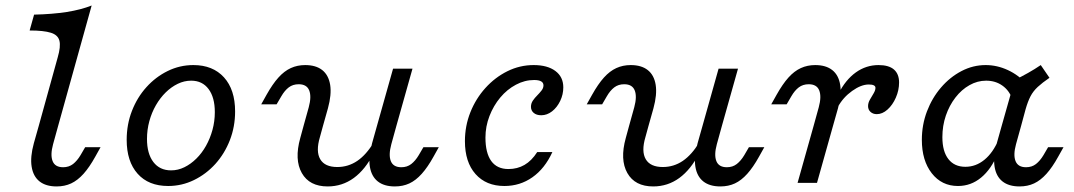

<svg xmlns="http://www.w3.org/2000/svg" viewBox="-20 -661 3881 694"><path d="M120.2 -206.5 188.7 -454Q200 -492.7 194.8 -513.7Q189.5 -534.7 163.7 -542.7Q137.9 -550.8 87.1 -550.8L103.2 -608.1Q170.2 -609.7 221.4 -617.7Q272.6 -625.8 311.3 -641.1L190.3 -206.5ZM171.8 -139.5Q161.3 -100.8 170.2 -78.6Q179 -56.5 208.1 -56.5Q229 -56.5 244 -68.1Q258.9 -79.8 271 -100L287.9 -129H343.5L324.2 -94.4Q303.2 -56.5 281.9 -32.7Q260.5 -8.9 237.1 2Q213.7 12.9 184.7 12.9Q146 12.9 123 -5.2Q100 -23.4 94.4 -58.5Q88.7 -93.5 102.4 -143.5L120.2 -206.5H190.3Z M587.9 11.3Q516.9 11.3 477.4 -33.1Q437.9 -77.4 437.9 -155.6Q437.9 -211.3 456.9 -260.1Q475.8 -308.9 509.3 -346Q542.7 -383.1 586.3 -404.4Q629.8 -425.8 679 -425.8Q749.2 -425.8 789.5 -381.5Q829.8 -337.1 829.8 -258.1Q829.8 -203.2 810.9 -154.4Q791.9 -105.6 758.5 -68.5Q725 -31.5 681 -10.1Q637.1 11.3 587.9 11.3ZM598.4 -45.2Q623.4 -45.2 646.4 -56.5Q669.4 -67.7 689.5 -87.5Q709.7 -107.3 724.6 -133.9Q739.5 -160.5 748 -191.5Q756.5 -222.6 756.5 -255.6Q756.5 -308.9 733.9 -339.1Q711.3 -369.4 671 -369.4Q646 -369.4 622.6 -358.1Q599.2 -346.8 579 -327Q558.9 -307.3 543.5 -280.6Q528.2 -254 519.8 -223Q511.3 -191.9 511.3 -158.9Q511.3 -105.6 534.3 -75.4Q557.3 -45.2 598.4 -45.2Z M1147.6 -206.5 1136.3 -165.3Q1121 -113.7 1137.5 -85.5Q1154 -57.3 1199.2 -57.3Q1238.7 -57.3 1271.4 -79.4Q1304 -101.6 1330.6 -146V-107.3Q1300.8 -48.4 1258.9 -17.7Q1216.9 12.9 1164.5 12.9Q1098.4 12.9 1071 -35.5Q1043.5 -83.9 1065.3 -162.1L1077.4 -206.5ZM1077.4 -206.5 1096 -273.4Q1106.5 -312.1 1097.6 -334.3Q1088.7 -356.5 1059.7 -356.5Q1038.7 -356.5 1023.8 -345.2Q1008.9 -333.9 996.8 -312.9L979.8 -283.9H924.2L943.5 -318.5Q965.3 -357.3 986.3 -380.6Q1007.3 -404 1031 -414.9Q1054.8 -425.8 1083.1 -425.8Q1121.8 -425.8 1144.8 -407.7Q1167.7 -389.5 1173.4 -354.4Q1179 -319.4 1165.3 -269.4L1147.6 -206.5ZM1342.7 -206.5 1400.8 -412.9H1471L1412.9 -206.5ZM1394.4 -139.5Q1383.9 -100.8 1392.7 -78.6Q1401.6 -56.5 1430.6 -56.5Q1451.6 -56.5 1466.5 -68.1Q1481.5 -79.8 1493.5 -100L1510.5 -129H1566.1L1546.8 -94.4Q1525.8 -56.5 1504.4 -32.7Q1483.1 -8.9 1459.7 2Q1436.3 12.9 1407.3 12.9Q1368.5 12.9 1345.6 -5.2Q1322.6 -23.4 1316.9 -58.5Q1311.3 -93.5 1325 -143.5L1342.7 -206.5H1412.9Z M1803.2 11.3Q1737.1 11.3 1698.8 -31.9Q1660.5 -75 1660.5 -150.8Q1660.5 -205.6 1680.2 -255.2Q1700 -304.8 1734.7 -343.1Q1769.4 -381.5 1814.1 -403.6Q1858.9 -425.8 1908.9 -425.8Q1958.9 -425.8 1987.5 -404.4Q2016.1 -383.1 2016.1 -345.2Q2016.1 -319.4 2004.8 -296Q1993.5 -272.6 1975.4 -258.5Q1957.3 -244.4 1936.3 -244.4Q1919.4 -244.4 1909.3 -252.8Q1899.2 -261.3 1899.2 -275Q1899.2 -287.1 1906 -297.2Q1912.9 -307.3 1921.8 -316.1Q1930.6 -325 1937.5 -333.9Q1944.4 -342.7 1944.4 -352.4Q1944.4 -371.8 1910.5 -371.8Q1876.6 -371.8 1844.8 -354.8Q1812.9 -337.9 1788.3 -308.5Q1763.7 -279 1749.2 -241.5Q1734.7 -204 1734.7 -163.7Q1734.7 -108.1 1755.6 -79Q1776.6 -50 1817.7 -50Q1850 -50 1875.8 -64.9Q1901.6 -79.8 1921.8 -111.3H1976.6Q1949.2 -51.6 1904.4 -20.2Q1859.7 11.3 1803.2 11.3Z M2324.2 -206.5 2312.9 -165.3Q2297.6 -113.7 2314.1 -85.5Q2330.6 -57.3 2375.8 -57.3Q2415.3 -57.3 2448 -79.4Q2480.6 -101.6 2507.3 -146V-107.3Q2477.4 -48.4 2435.5 -17.7Q2393.5 12.9 2341.1 12.9Q2275 12.9 2247.6 -35.5Q2220.2 -83.9 2241.9 -162.1L2254 -206.5ZM2254 -206.5 2272.6 -273.4Q2283.1 -312.1 2274.2 -334.3Q2265.3 -356.5 2236.3 -356.5Q2215.3 -356.5 2200.4 -345.2Q2185.5 -333.9 2173.4 -312.9L2156.5 -283.9H2100.8L2120.2 -318.5Q2141.9 -357.3 2162.9 -380.6Q2183.9 -404 2207.7 -414.9Q2231.5 -425.8 2259.7 -425.8Q2298.4 -425.8 2321.4 -407.7Q2344.4 -389.5 2350 -354.4Q2355.6 -319.4 2341.9 -269.4L2324.2 -206.5ZM2519.4 -206.5 2577.4 -412.9H2647.6L2589.5 -206.5ZM2571 -139.5Q2560.5 -100.8 2569.4 -78.6Q2578.2 -56.5 2607.3 -56.5Q2628.2 -56.5 2643.1 -68.1Q2658.1 -79.8 2670.2 -100L2687.1 -129H2742.7L2723.4 -94.4Q2702.4 -56.5 2681 -32.7Q2659.7 -8.9 2636.3 2Q2612.9 12.9 2583.9 12.9Q2545.2 12.9 2522.2 -5.2Q2499.2 -23.4 2493.5 -58.5Q2487.9 -93.5 2501.6 -143.5L2519.4 -206.5H2589.5Z M2921 -206.5 2939.5 -273.4Q2950 -312.1 2941.1 -334.3Q2932.3 -356.5 2903.2 -356.5Q2882.3 -356.5 2867.3 -345.2Q2852.4 -333.9 2840.3 -312.9L2823.4 -283.9H2767.7L2787.1 -318.5Q2808.9 -357.3 2829.8 -380.6Q2850.8 -404 2874.6 -414.9Q2898.4 -425.8 2926.6 -425.8Q2965.3 -425.8 2988.3 -407.7Q3011.3 -389.5 3016.9 -354.4Q3022.6 -319.4 3008.9 -269.4L2991.1 -206.5ZM2862.9 0 2921 -206.5H2991.1L2933.1 0ZM3149.2 -248.4Q3135.5 -248.4 3126.6 -256.5Q3117.7 -264.5 3117.7 -277.4Q3117.7 -289.5 3124.6 -301.2Q3131.5 -312.9 3137.9 -323.8Q3144.4 -334.7 3144.4 -343.5Q3144.4 -355.6 3120.2 -355.6Q3092.7 -355.6 3060.1 -332.3Q3027.4 -308.9 3008.9 -275L3010.5 -321.8Q3036.3 -372.6 3073.4 -399.2Q3110.5 -425.8 3155.6 -425.8Q3192.7 -425.8 3211.3 -409.7Q3229.8 -393.5 3229.8 -362.9Q3229.8 -334.7 3218.1 -308.1Q3206.5 -281.5 3187.9 -264.9Q3169.4 -248.4 3149.2 -248.4Z M3442.7 11.3Q3383.9 11.3 3348 -34.7Q3312.1 -80.6 3312.1 -155.6Q3312.1 -209.7 3330.6 -258.5Q3349.2 -307.3 3381.5 -344.8Q3413.7 -382.3 3455.2 -404Q3496.8 -425.8 3542.7 -425.8Q3583.9 -425.8 3623 -407.7Q3662.1 -389.5 3691.9 -356.5L3638.7 -303.2Q3628.2 -333.9 3603.2 -351.6Q3578.2 -369.4 3544.4 -369.4Q3512.9 -369.4 3484.3 -353.2Q3455.6 -337.1 3433.5 -308.5Q3411.3 -279.8 3398.8 -243.1Q3386.3 -206.5 3386.3 -165.3Q3386.3 -113.7 3408.1 -85.9Q3429.8 -58.1 3469.4 -58.1Q3507.3 -58.1 3538.3 -83.5Q3569.4 -108.9 3589.5 -156.5L3586.3 -105.6Q3562.9 -49.2 3526.2 -19Q3489.5 11.3 3442.7 11.3ZM3600.8 -206.5 3647.6 -371.8Q3673.4 -384.7 3696.4 -397.6Q3719.4 -410.5 3741.9 -425.8L3773.4 -379.8Q3747.6 -362.1 3731 -346.8Q3714.5 -331.5 3704.8 -312.9Q3695.2 -294.4 3687.1 -266.1L3671 -206.5ZM3652.4 -139.5Q3641.9 -100.8 3650.8 -78.6Q3659.7 -56.5 3688.7 -56.5Q3709.7 -56.5 3724.6 -68.1Q3739.5 -79.8 3751.6 -100L3768.5 -129H3824.2L3804.8 -94.4Q3783.9 -56.5 3762.5 -32.7Q3741.1 -8.9 3717.7 2Q3694.4 12.9 3665.3 12.9Q3626.6 12.9 3603.6 -5.2Q3580.6 -23.4 3575 -58.5Q3569.4 -93.5 3583.1 -143.5L3600.8 -206.5H3671Z"/></svg>

Font: Playfair 5pt SemiExpanded Light
Style: Italic
Weight: 300
Width: 6
Italic angle: -15.6°
Designer: Claus Eggers Sørensen
Foundry: Claus Eggers Sørensen
Version: Version 2.203